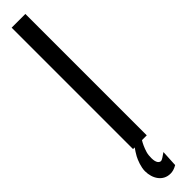

<svg xmlns="http://www.w3.org/2000/svg" viewBox="-347 -684 822 822"><g transform="rotate(-45 63.5 -273.5)"><path d="M98 0V-735H15V0H25C17 11 11 21 7 28C7 29 6 30 5 31C-5 50 -16 79 -16 103C-16 148 9 188 54 188C67 188 78 185 94 176L98 101C83 112 69 121 64 121C54 121 43 112 43 83C43 71 44 60 47 50C53 30 61 13 69 0Z"/></g></svg>

Font: League Gothic Condensed
Style: Regular
Weight: 400
Width: 3
Designer: Tyler Finck
Foundry: The League of Moveable Type
Version: Version 1.001;PS 001.001;hotconv 1.0.56;makeotf.lib2.0.21325